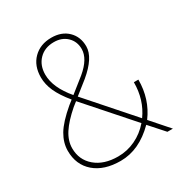

<svg xmlns="http://www.w3.org/2000/svg" viewBox="-169 -852 948 992"><g transform="rotate(-30 304.5 -355.5)"><path d="M206.1 -391.6Q163.1 -444.3 144.3 -486.3Q125.5 -528.3 125.5 -569.8Q125.5 -638.7 166.7 -679.9Q208 -721.2 274.4 -721.2Q335.4 -721.2 372.3 -685.3Q409.2 -649.4 409.2 -592.3Q409.2 -525.9 317.4 -449.7L241.2 -389.2L473.1 -126Q529.3 -204.1 529.3 -308.6H556.2Q556.2 -192.9 491.2 -105.5L584 0H551.3L474.6 -85.9Q378.9 9.8 268.1 9.8Q169.9 9.8 113 -39.3Q56.2 -88.4 56.2 -171.9Q56.2 -219.7 83.7 -266.4Q111.3 -313 181.2 -372.1ZM268.1 -16.6Q322.3 -16.6 371.3 -39.8Q420.4 -63 457.5 -106L221.7 -373L196.3 -353Q138.7 -303.2 110.6 -259.8Q82.5 -216.3 82.5 -171.9Q82.5 -102.5 133.1 -59.6Q183.6 -16.6 268.1 -16.6ZM152.3 -570.8Q152.3 -493.7 225.6 -407.2L311 -475.1Q381.8 -534.2 381.8 -592.3Q381.8 -637.2 351.8 -666Q321.8 -694.8 274.4 -694.8Q219.2 -694.8 185.8 -660.4Q152.3 -626 152.3 -570.8Z"/></g></svg>

Font: RobotoDraft Thin
Style: Regular
Weight: 250
Version: Version 2.001153; 2014